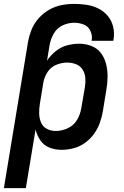

<svg xmlns="http://www.w3.org/2000/svg" viewBox="-40 -763 636 988"><path d="M-20 205H93L143 -97Q150 -67 167.5 -41Q185 -15 214.5 -3.5Q244 8 277 8Q307 8 338 0Q369 -8 396 -27Q423 -46 442.5 -72.5Q462 -99 473 -129Q484 -159 489 -189L507 -299Q513 -333 513.5 -366.5Q514 -400 506.5 -431.5Q499 -463 480.5 -488.5Q462 -514 431.5 -526Q401 -538 367 -538Q336 -538 304.5 -529.5Q273 -521 246.5 -499.5Q220 -478 202 -451L215 -530Q220 -560 236 -589Q252 -618 281.5 -632Q311 -646 341 -646Q367 -646 390.5 -637Q414 -628 425 -604.5Q436 -581 432 -556L431 -553H543Q544 -556 544 -559Q550 -592 542.5 -624Q535 -656 515.5 -680Q496 -704 467.5 -718.5Q439 -733 407 -738Q375 -743 341 -743Q309 -743 276 -736.5Q243 -730 212.5 -712.5Q182 -695 158.5 -668.5Q135 -642 122.5 -610.5Q110 -579 104 -546ZM247 -89Q222 -89 201 -100Q180 -111 171 -133Q162 -155 161.5 -179Q161 -203 165 -228L183 -338Q188 -366 204.5 -392Q221 -418 249.5 -429.5Q278 -441 306 -441Q330 -441 351.5 -432.5Q373 -424 385 -405Q397 -386 399 -362.5Q401 -339 397 -315L378 -205Q373 -174 356 -145.5Q339 -117 308.5 -103Q278 -89 247 -89Z"/></svg>

Font: Iosevka Sparkle SmBdObl
Style: Regular
Weight: 600
Italic angle: -9°
Designer: Belleve Invis
Foundry: Belleve Invis
Version: Version 4.5.0; ttfautohint (v1.8.3)